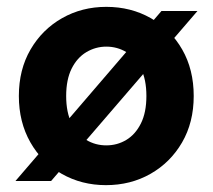

<svg xmlns="http://www.w3.org/2000/svg" viewBox="-20 -528 620 560"><path d="M25 0 451 -496H556L129 0ZM289 12Q218 12 160 -21Q102 -54 68.5 -113Q35 -172 35 -248Q35 -325 69 -383.5Q103 -442 161 -475Q219 -508 290 -508Q362 -508 420 -475Q478 -442 511.5 -383.5Q545 -325 545 -248Q545 -171 511 -112.5Q477 -54 419 -21Q361 12 289 12ZM290 -104Q322 -104 348.5 -120Q375 -136 391 -168Q407 -200 407 -248Q407 -296 391 -328Q375 -360 348.5 -376Q322 -392 290 -392Q259 -392 232 -376Q205 -360 189 -328Q173 -296 173 -248Q173 -200 189 -168Q205 -136 231.5 -120Q258 -104 290 -104Z"/></svg>

Font: DM Sans 28pt
Style: Bold
Weight: 700
Version: Version 4.004;gftools[0.9.30]